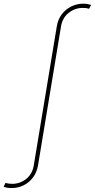

<svg xmlns="http://www.w3.org/2000/svg" viewBox="-150 -774 504 1019"><path d="M-87.9 224.1Q-96.7 224.1 -103.8 223.4Q-110.8 222.7 -117.4 221.2Q-124 219.7 -130.4 217.3L-121.1 196.8Q-112.3 199.2 -104 200.4Q-95.7 201.7 -85.4 201.7Q-44.4 201.7 -11.5 176Q21.5 150.4 29.3 103.5L151.4 -633.8Q157.7 -671.9 178.2 -698.5Q198.7 -725.1 228.3 -739.7Q257.8 -754.4 291 -754.4Q303.7 -754.4 313.7 -752.7Q323.7 -751 333.5 -748L322.8 -727.5Q314.9 -730 307.6 -731Q300.3 -731.9 288.1 -731.9Q248 -731.9 214.8 -706.1Q181.6 -680.2 173.8 -633.8L51.8 103.5Q45.4 141.1 24.9 168.2Q4.4 195.3 -25.1 209.7Q-54.7 224.1 -87.9 224.1Z"/></svg>

Font: Inter 17pt Thin
Style: Italic
Weight: 250
Italic angle: -9.3988°
Version: Version 4.001;git-66647c0bb